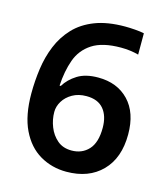

<svg xmlns="http://www.w3.org/2000/svg" viewBox="-110 -809 791 905"><g transform="rotate(15 286.0 -356.5)"><path d="M43 -304Q43 -365 51.5 -425.5Q60 -486 82 -539.5Q104 -593 143 -634.5Q182 -676 242.5 -699.5Q303 -723 389 -723Q410 -723 437 -721Q464 -719 482 -715V-611Q442 -622 396 -622Q306 -622 256 -589.5Q206 -557 186 -501Q166 -445 162 -374H168Q189 -409 228 -433.5Q267 -458 329 -458Q422 -458 478 -399.5Q534 -341 534 -235Q534 -120 470 -55Q406 10 297 10Q226 10 168 -24Q110 -58 76.5 -127.5Q43 -197 43 -304ZM295 -93Q346 -93 378 -127.5Q410 -162 410 -234Q410 -292 382 -325.5Q354 -359 298 -359Q259 -359 230 -342.5Q201 -326 185.5 -300.5Q170 -275 170 -248Q170 -211 184 -175.5Q198 -140 225.5 -116.5Q253 -93 295 -93Z"/></g></svg>

Font: Noto Sans Gujarati SemiBold
Style: Regular
Weight: 600
Designer: Jelle Bosma - Monotype Design Team, Universal Thirst
Foundry: Monotype Imaging Inc.
Version: Version 2.106; ttfautohint (v1.8.4.7-5d5b)